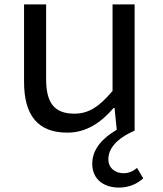

<svg xmlns="http://www.w3.org/2000/svg" viewBox="-20 -587 740 870"><path d="M398 155C398 227 452 263 519 263C563 263 601 247 629 221L601 174C586 187 565 198 540 198C505 198 471 177 471 134C471 89 505 42 590 5V-567H490V-175C429 -103 382 -72 317 -72C225 -72 189 -122 189 -229V-567H89V-216C89 -65 151 14 285 14C372 14 438 -32 495 -98H499L509 1C448 37 398 86 398 155Z"/></svg>

Font: Kawkab Mono Light
Style: Bold
Weight: 400
Monospace: yes
Designer: Abdullah Arif
Foundry: Abdullah Arif
Version: Version 1.000;PS 000.500;hotconv 1.0.88;makeotf.lib2.5.64775